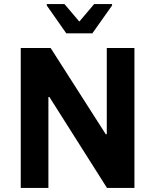

<svg xmlns="http://www.w3.org/2000/svg" viewBox="-20 -924 763 944"><path d="M82 0V-688H229L500 -264H505V-688H641V0H506L223 -447H218V0ZM306 -760 210 -897V-904H297L370 -818L443 -904H531V-897L434 -760Z"/></svg>

Font: Saira Thin SemiBold
Style: Regular
Weight: 600
Version: Version 1.101